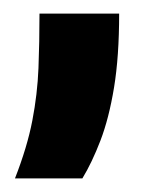

<svg xmlns="http://www.w3.org/2000/svg" viewBox="-20 -129 220 282"><path d="M2 133Q20 87 27.5 48Q35 9 36.5 -29Q38 -67 38 -109H155Q155 -46 147.5 -0.5Q140 45 127.5 77.5Q115 110 101 133Z"/></svg>

Font: Bricolage Grotesque 18pt SemiBold
Style: Regular
Weight: 600
Version: Version 1.001;gftools[0.9.33.dev8+g029e19f]